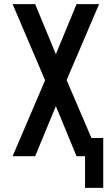

<svg xmlns="http://www.w3.org/2000/svg" viewBox="-20 -755 540 928"><path d="M479 153H391V0H350L250 -242L150 0H41L198 -367L41 -735H150L250 -493L350 -735H459L302 -368L422 -88H479Z"/></svg>

Font: Iosevka Term Semibold
Style: Regular
Weight: 600
Monospace: yes
Designer: Belleve Invis
Foundry: Belleve Invis
Version: Version 31.4.0